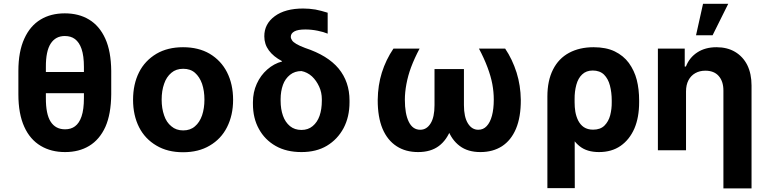

<svg xmlns="http://www.w3.org/2000/svg" viewBox="-20 -806 4110 1030"><path d="M151.9 -419.9H513.7V-306.2H151.9ZM576.7 -425.3V-300.3Q575.7 -193.8 545.4 -125.5Q514.2 -57.1 458.5 -23.4Q403.8 9.8 329.1 9.8Q254.4 9.8 198.7 -23.4Q141.1 -57.6 110.4 -125.5Q78.6 -194.8 78.6 -300.3V-425.3Q78.6 -529.3 110.4 -598.6Q141.6 -667.5 197.8 -701.2Q252.4 -734.4 327.6 -734.4Q402.8 -734.4 457.5 -701.2Q513.7 -667.5 544.9 -598.6Q575.7 -530.8 576.7 -425.3ZM430.2 -280.8V-446.8Q430.2 -506.3 417.5 -543.5Q405.3 -579.1 381.8 -596.7Q360.4 -612.8 327.6 -612.8Q278.3 -612.8 252 -572.3Q225.6 -531.7 226.1 -446.8V-280.8Q225.6 -193.4 252 -152.8Q278.3 -112.3 329.1 -112.3Q360.8 -112.3 382.3 -128.4Q405.3 -145.5 417.5 -181.6Q430.2 -218.8 430.2 -280.8Z M961.9 10.7Q878.9 10.7 819.3 -24.9Q757.8 -61 726.1 -123.5Q693.8 -187.5 693.8 -270.5Q693.8 -354.5 726.1 -418.5Q757.3 -480.5 819.3 -517.6Q879.4 -552.7 961.9 -552.7Q1044.9 -552.7 1105 -517.6Q1166 -481 1197.8 -418.5Q1230.5 -354 1230.5 -270.5Q1230.5 -188 1197.8 -123.5Q1166 -60.5 1105 -24.9Q1045.4 10.7 961.9 10.7ZM1025.9 -128.4Q1050.8 -149.4 1064 -187Q1076.7 -225.1 1076.7 -271.5Q1076.7 -318.4 1064 -356.4Q1050.8 -393.6 1025.9 -415.5Q1001.5 -437 962.9 -437Q924.3 -437 899.4 -415.5Q872.6 -393.1 860.4 -356.4Q847.2 -319.3 847.2 -271.5Q847.2 -224.6 860.4 -187Q872.6 -149.9 899.4 -128.4Q924.8 -106.4 962.9 -106.4Q1001 -106.4 1025.9 -128.4Z M1397.9 -610.8Q1397.5 -677.7 1454.1 -719.2Q1509.8 -760.3 1606.4 -760.3Q1638.7 -760.3 1671.9 -754.9Q1702.6 -749 1737.8 -737.8V-625.5Q1715.8 -634.8 1684.1 -641.1Q1650.9 -647.9 1618.2 -647.9Q1578.1 -647.9 1559.6 -637.7Q1540 -627 1540 -608.9Q1540 -599.1 1546.9 -589.4Q1552.2 -580.6 1570.3 -569.8Q1585.9 -560.5 1616.7 -548.8Q1737.8 -508.8 1796.4 -438.5Q1855 -367.2 1855 -267.1V-257.3Q1855 -179.2 1823.2 -118.7Q1790.5 -58.1 1733.4 -23.9Q1676.8 9.8 1597.2 9.8Q1516.6 9.8 1459 -22.9Q1400.4 -56.2 1368.7 -114.7Q1336.9 -171.9 1336.9 -248.5V-258.3Q1336.9 -311 1357.4 -356.4Q1377.9 -401.9 1413.6 -433.1Q1450.2 -465.3 1493.2 -476.1L1492.2 -478.5Q1446.8 -502.4 1422.4 -535.6Q1397.9 -568.8 1397.9 -610.8ZM1485.4 -273.9V-265.6Q1485.4 -220.7 1498 -185.1Q1510.3 -150.4 1535.6 -129.4Q1560.5 -108.9 1597.2 -108.9Q1632.8 -108.9 1657.2 -129.4Q1682.1 -149.9 1694.3 -184.6Q1706.5 -219.7 1706.5 -265.6V-273.9Q1706.5 -309.6 1692.4 -340.8Q1677.2 -374 1653.8 -396Q1628.4 -418.9 1597.2 -424.8Q1561.5 -424.8 1536.1 -404.8Q1509.8 -383.8 1498 -351.1Q1485.4 -315.9 1485.4 -273.9Z M2090.8 -545.4H2231Q2203.6 -494.1 2185.1 -444.8Q2168.9 -401.4 2160.2 -355Q2151.9 -310.5 2151.9 -271.5Q2151.9 -195.3 2172.9 -152.8Q2193.8 -109.9 2234.4 -109.9Q2269 -109.9 2290 -144Q2311 -177.2 2311 -242.2V-435.5H2421.9V-257.3Q2421.9 -176.3 2399.9 -116.2Q2377.4 -55.2 2334.5 -22.9Q2291 9.8 2223.1 9.8Q2155.8 9.8 2107.9 -21.5Q2058.6 -53.2 2032.2 -115.2Q2005.9 -178.2 2006.3 -270.5Q2007.3 -348.6 2028.3 -416Q2050.3 -485.8 2090.8 -545.4ZM2549.3 -545.4H2689.9Q2728.5 -488.3 2751.5 -416Q2772.9 -347.2 2773.9 -270.5Q2774.4 -178.2 2748 -115.2Q2721.7 -53.2 2672.9 -21.5Q2624 9.8 2557.1 9.8Q2489.7 9.8 2446.3 -22.9Q2402.3 -55.7 2380.4 -116.2Q2358.9 -174.8 2358.9 -257.3V-435.5H2468.8V-242.2Q2468.8 -178.2 2490.2 -144Q2511.2 -109.9 2545.9 -109.9Q2572.8 -109.9 2590.8 -129.4Q2609.4 -148.9 2619.1 -185.1Q2628.9 -221.7 2628.9 -271.5Q2628.9 -313 2621.1 -355Q2613.3 -396.5 2595.2 -444.8Q2576.7 -494.1 2549.3 -545.4Z M3063.5 203.1H2916.5V-288.6Q2916.5 -373.5 2946.8 -433.1Q2976.6 -492.2 3032.7 -522.5Q3088.9 -552.7 3164.1 -552.7Q3231.4 -552.7 3277.8 -530.3Q3324.7 -507.3 3353.5 -468.3Q3383.3 -426.8 3396 -377.4Q3408.7 -327.1 3408.7 -267.1V-257.3Q3408.7 -176.3 3383.3 -116.7Q3356.9 -56.6 3309.1 -23.4Q3261.2 9.8 3193.4 9.8Q3128.9 9.8 3090.3 -21Q3051.8 -50.8 3029.8 -106Q3006.8 -163.1 2994.6 -232.4L3062.5 -257.8Q3062.5 -230.5 3066.4 -207Q3070.8 -181.6 3081.5 -159.7Q3093.3 -136.7 3111.8 -124Q3132.3 -110.4 3161.6 -110.4Q3200.7 -110.4 3222.7 -132.3Q3244.6 -154.3 3253.4 -187.5Q3262.2 -222.2 3261.7 -257.3V-267.1Q3261.7 -309.6 3252 -347.2Q3242.7 -383.3 3220.2 -405.8Q3197.3 -427.7 3159.7 -427.7Q3125 -427.7 3103 -406.7Q3081.5 -386.7 3071.8 -351.1Q3062 -314.9 3062.5 -274.4Z M3660.2 -315.4V0H3509.3V-545.4H3653.3V-449.2H3659.7Q3678.2 -497.1 3720.7 -524.9Q3763.2 -552.7 3823.7 -552.7Q3881.3 -552.7 3923.3 -527.8Q3965.8 -502.4 3988.8 -457Q4011.7 -410.2 4011.7 -347.2V204.6H3860.8V-320.3Q3860.8 -370.1 3835 -398.9Q3810.1 -426.8 3763.7 -426.8Q3733.4 -426.8 3710 -413.6Q3686.5 -400.4 3673.3 -375.5Q3660.2 -350.6 3660.2 -315.4ZM3802.7 -616.7H3713.9L3751.5 -785.6H3886.7Z"/></svg>

Font: My Font
Style: Bold
Weight: 500
Designer: Rasmus Andersson
Foundry: rsms
Version: Version 0.001